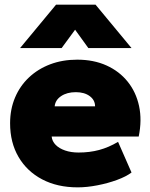

<svg xmlns="http://www.w3.org/2000/svg" viewBox="-20 -792 648 827"><path d="M314.5 15Q227 15 161.5 -19.5Q96 -54 59.8 -116Q23.5 -178 23.5 -261Q23.5 -321.5 44.8 -371.8Q66 -422 104.8 -458.5Q143.5 -495 196.2 -515Q249 -535 312.5 -535Q383.5 -535 438.8 -510Q494 -485 530 -440.2Q566 -395.5 579 -335.2Q592 -275 577.5 -204H202.5Q204.5 -183.5 219.8 -168Q235 -152.5 260.5 -143.8Q286 -135 318.5 -135Q366 -135 407 -146Q448 -157 488.5 -181L546.5 -49Q523.5 -31.5 484 -17Q444.5 -2.5 399.5 6.2Q354.5 15 314.5 15ZM215.5 -334H389.5Q389.5 -361 366.5 -378Q343.5 -395 306.5 -395Q268.5 -395 243.2 -378Q218 -361 215.5 -334ZM66.5 -585 221.5 -772H391.5L546.5 -585H360.5L303.5 -664L245.5 -585Z"/></svg>

Font: Geologica Cursive Black
Style: Regular
Weight: 900
Designer: Sindre Bremnes, Frode Helland
Foundry: Monokrom Skriftforlag AS
Version: Version 1.010;gftools[0.9.28]